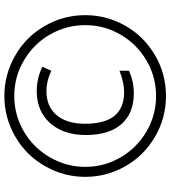

<svg xmlns="http://www.w3.org/2000/svg" viewBox="29 -793 774 872"><g transform="rotate(-90 416.0 -357.0)"><path d="M438 -533.2Q368.7 -533.2 329.3 -487.1Q290 -440.9 290 -357.9Q290 -267.1 326.4 -223.6Q362.8 -180.2 434.1 -180.2Q475.1 -180.2 530.8 -201.2V-158.2Q481 -136.2 429.2 -136.2Q337.9 -136.2 288.3 -192.4Q238.8 -248.5 238.8 -354Q238.8 -455.6 293 -516.4Q347.2 -577.1 438 -577.1Q496.1 -577.1 548.8 -551.8L530.8 -511.2Q482.9 -533.2 438 -533.2ZM48.8 -356.9Q48.8 -454.6 97.7 -540Q146.5 -625.5 231.9 -674.8Q317.4 -724.1 416 -724.1Q513.7 -724.1 599.1 -675.3Q684.6 -626.5 733.9 -541Q783.2 -455.6 783.2 -356.9Q783.2 -260.7 735.8 -176.3Q688.5 -91.8 603 -41Q517.6 9.8 416 9.8Q314.9 9.8 229.5 -40.8Q144 -91.3 96.4 -175.8Q48.8 -260.3 48.8 -356.9ZM94.2 -356.9Q94.2 -270 137.5 -196Q180.7 -122.1 254.9 -78.6Q329.1 -35.2 416 -35.2Q502.9 -35.2 576.9 -78.4Q650.9 -121.6 694.3 -195.8Q737.8 -270 737.8 -356.9Q737.8 -441.9 696 -515.6Q654.3 -589.4 579.3 -634.3Q504.4 -679.2 416 -679.2Q330.1 -679.2 255.6 -636Q181.2 -592.8 137.7 -517.6Q94.2 -442.4 94.2 -356.9Z"/></g></svg>

Font: TypoPRO Open Sans
Style: Regular
Weight: 300
Foundry: Ascender Corporation
Version: Version 1.10